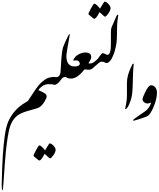

<svg xmlns="http://www.w3.org/2000/svg" viewBox="-27 -1448 1904 2304"><path d="M401.9 -378.4Q404.8 -382.3 410.6 -383.8Q416.5 -385.3 422.4 -385.3Q428.2 -385.3 433.8 -383.3Q439.5 -381.3 440.9 -378.4Q435.1 -369.1 433.6 -366.2Q469.2 -351.6 501.5 -333Q533.2 -316.4 533.2 -289.1Q533.2 -281.7 528.8 -272.5Q493.7 -189 443.8 -160.2Q424.8 -148.4 327.4 -122.6Q230 -96.7 186.5 -64.5Q143.1 -32.2 117.7 14.9Q92.3 62 79.3 124Q66.4 186 54.4 273.7Q42.5 361.3 30.3 524.7Q18.1 688 13.4 762Q8.8 835.9 2.9 835.9Q-5.9 835 -6.8 774.4Q-7.3 745.1 -1.2 577.6Q4.9 410.2 17.8 284.2Q30.8 158.2 44.7 97.2Q58.6 36.1 83 -12Q107.4 -60.1 135 -95.2Q162.6 -130.4 199.7 -162.8Q236.8 -195.3 307.6 -236.3Z M624.5 -429.7Q596.2 -440.4 543.9 -437.5Q492.7 -435.5 440.9 -378.9Q436 -376 429.9 -375Q423.8 -374 418.5 -374Q413.1 -374 408.4 -375.2Q403.8 -376.5 401.9 -378.9Q438 -431.6 477.8 -466.1Q517.6 -500.5 548.8 -512.2Q580.1 -523.9 624.5 -525.4Q634.8 -495.6 634.8 -482.4Q634.8 -466.8 627.4 -441.9Q627.4 -436 624.5 -429.7ZM374.5 420.4Q374.5 424.8 396.2 442.4Q418 460 428.2 468.8Q439 478 444.8 478Q468.3 478 507.8 398.4Q523.9 410.2 545.2 431.4Q566.4 452.6 574.7 452.6Q586.9 452.6 613.3 415Q640.6 377 640.6 349.1Q639.2 325.7 613.8 299.1Q588.4 272.5 570.3 272.5Q564 272.9 546.1 302.7Q528.3 332.5 513.7 356.4Q501.5 338.9 477.5 315.9Q453.6 293 441.4 297.9Q434.1 301.3 404.3 356Q374.5 410.6 374.5 420.4Z M768.6 -752.9 768.1 -632.8 762.2 -523.9 742.2 -522.5Q729 -521 713.9 -503.9L689 -471.2Q668.9 -446.8 652.8 -438Q636.7 -429.2 624.5 -429.2Q619.6 -441.4 616.5 -453.9Q613.3 -466.3 612.8 -478.3Q612.3 -490.2 615 -502Q617.7 -513.7 624.5 -525.4Q685.1 -509.8 697.8 -572.8Q699.7 -593.3 700.7 -603Q708 -748.5 716.1 -807.9Q724.1 -867.2 729 -878.9Q740.7 -907.7 748 -926Q755.4 -944.3 759.3 -952.1Q787.6 -1016.1 802.2 -1038.1Q806.2 -1038.6 809.6 -1035.2Q811 -1030.8 808.1 -1018.1Q772.9 -824.2 770.8 -795.7Q768.6 -767.1 768.6 -752.9Z M1099.1 -641.1Q1079.6 -622.1 1066.7 -616.5Q1053.7 -610.8 1034.2 -610.8Q1026.9 -610.8 1008.1 -613.5Q989.3 -616.2 984.9 -612.3Q947.8 -564.9 907 -534.9Q866.2 -504.9 823.2 -504.9Q767.6 -504.9 736.8 -550.5Q706.1 -596.2 706.1 -663.6Q706.1 -673.8 733.9 -741.2Q744.1 -759.8 769 -780.8Q769 -713.4 794.7 -681.9Q820.3 -650.4 867.7 -650.4Q893.6 -650.4 912.1 -658.4Q930.7 -666.5 930.7 -685.1Q932.1 -695.3 918.7 -711.7Q905.3 -728 868.7 -722.2Q851.1 -717.8 852.5 -726.6Q869.1 -768.6 909.9 -792Q950.7 -815.4 986.6 -817.6Q1022.5 -819.8 1044.7 -806.9Q1066.9 -793.9 1067.9 -767.1Q1066.9 -752.4 1062.5 -740Q1058.1 -727.5 1034.2 -688Q1046.4 -686.5 1052.2 -686.5Q1067.9 -686.5 1078.1 -690.2Q1088.4 -693.8 1099.1 -702.6Q1102.1 -695.3 1103.5 -687.3Q1105 -679.2 1105 -669.4Q1105 -663.6 1103.5 -656.2Q1102.1 -648.9 1099.1 -641.1Z M1193.4 -708.5Q1175.8 -708.5 1151.9 -687L1099.1 -641.1Q1093.8 -656.7 1092.5 -671.9Q1091.3 -687 1099.1 -702.6Q1112.3 -710.4 1124 -721.7Q1132.8 -729.5 1143.1 -739.7L1150.4 -747.1Q1159.2 -745.6 1164.1 -744.1Q1170.9 -742.7 1177.2 -737.8Q1184.1 -730.5 1189 -720.2Q1189 -720.2 1193.4 -708.5ZM1033.7 -1280.3Q1033.7 -1290 1063.5 -1344.7Q1093.3 -1399.4 1100.6 -1402.8Q1112.8 -1407.7 1136.7 -1384.8Q1160.6 -1361.8 1172.9 -1344.2Q1187.5 -1368.2 1205.3 -1397.9Q1223.1 -1427.7 1229.5 -1428.2Q1247.6 -1428.2 1272.9 -1401.6Q1298.3 -1375 1299.8 -1351.6Q1299.8 -1323.7 1272.5 -1285.6Q1246.1 -1248 1233.9 -1248Q1225.6 -1248 1204.3 -1269.3Q1183.1 -1290.5 1167 -1302.2Q1127.4 -1222.7 1104 -1222.7Q1098.1 -1222.7 1087.4 -1231.9Q1077.1 -1240.7 1055.4 -1258.3Q1033.7 -1275.9 1033.7 -1280.3Z M1150.4 -747.1Q1158.7 -758.3 1174.8 -781.7Q1195.3 -810.1 1207.5 -810.1Q1217.3 -810.1 1236.3 -799.3Q1253.9 -787.6 1267.6 -791Q1283.2 -792.5 1293.5 -822.8Q1303.7 -852.1 1303.7 -909.2V-1007.8Q1303.7 -1046.9 1304.2 -1069.3Q1304.2 -1102.5 1312.5 -1122.1L1340.8 -1186.5L1371.1 -1256.8Q1380.4 -1272.9 1387.2 -1272.9Q1393.1 -1272.9 1391.6 -1262.7Q1390.1 -1252.4 1387.5 -1234.6Q1384.8 -1216.8 1381.3 -1186Q1378.4 -1162.6 1378.4 -1136.7L1375.5 -993.2Q1375.5 -945.8 1362.8 -887.2Q1358.4 -865.2 1345.2 -818.4Q1343.8 -811 1330.1 -780.3Q1316.9 -750 1312.5 -742.7Q1291 -710 1277.3 -701.2Q1262.7 -690.9 1248 -690.9Q1244.1 -690.9 1228 -699.7Q1211.4 -708.5 1193.8 -708.5Q1187.5 -710.4 1181.4 -712.4Q1175.3 -714.4 1169.7 -718.3Q1164.1 -722.2 1159.2 -728.8Q1154.3 -735.4 1150.4 -747.1Z M1567.9 -509.8Q1565.9 -456.5 1565.2 -414.3Q1564.5 -372.1 1561 -342.8Q1555.2 -279.8 1536.9 -231.2Q1518.6 -182.6 1508.1 -166.5Q1497.6 -150.4 1490.7 -143.1Q1482.9 -135.7 1478.8 -138.2Q1474.6 -140.6 1475.6 -146.5Q1475.6 -147.9 1484.4 -190.9Q1493.2 -233.9 1495.4 -274.2Q1497.6 -314.5 1496.1 -387.9Q1494.6 -461.4 1499.5 -500.5Q1502.4 -522.9 1509.3 -547.4Q1516.1 -571.8 1525.1 -595Q1534.2 -618.2 1543.9 -639.2Q1553.7 -660.2 1562 -676.3Q1568.8 -686.5 1573.7 -684.3Q1578.6 -682.1 1578.1 -676.3Q1577.1 -672.9 1575.9 -661.4Q1574.7 -649.9 1573.5 -634Q1572.3 -618.2 1571.3 -600.1Q1570.3 -582 1569.6 -564.7Q1568.8 -547.4 1568.4 -532.7Q1567.9 -518.1 1567.9 -509.8Z M1831.5 -205.6Q1806.2 -134.8 1784.2 -101.1Q1762.2 -67.4 1749.8 -59.3Q1737.3 -51.3 1712.4 -42Q1687.5 -32.7 1636.5 -16.4Q1585.4 0 1576.2 0Q1570.3 0 1570.3 -2.9Q1564.5 -10.7 1631.1 -55.4Q1697.8 -100.1 1717 -114Q1736.3 -127.9 1756.6 -154.8Q1776.9 -181.6 1786.1 -215.3Q1780.8 -215.8 1775.6 -214.4Q1770.5 -212.9 1765.4 -210.9Q1760.3 -209 1754.9 -207.3Q1749.5 -205.6 1744.6 -205.6Q1717.3 -206.5 1699 -223.4Q1680.7 -240.2 1683.6 -260.7Q1686.5 -272.9 1692.1 -289.6Q1697.8 -306.2 1715.3 -342Q1732.9 -377.9 1750.7 -401.4Q1768.6 -424.8 1786.1 -424.8Q1816.4 -424.8 1836.4 -399.2Q1856.4 -373.5 1856.4 -337.4Q1856.4 -319.3 1854.2 -301.3Q1852.1 -283.2 1849.6 -271.2Q1847.2 -259.3 1842.3 -240.5Q1837.4 -221.7 1831.5 -205.6Z"/></svg>

Font: IranNastaliq
Style: Regular
Weight: 400
Designer: Hossein Zahedi
Version: Version 1.5